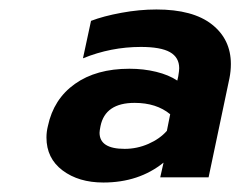

<svg xmlns="http://www.w3.org/2000/svg" viewBox="-20 -734 507 405"><path d="M78 -444Q78 -456 81 -468Q93 -525 138 -557Q183 -589 253 -589Q283 -589 309.5 -582.5Q336 -576 354 -564L356 -573Q358 -585 358 -590Q358 -613 338.5 -624Q319 -635 277 -635Q214 -635 155 -611L172 -690Q198 -700 236 -707Q274 -714 310 -714Q387 -714 427 -682.5Q467 -651 467 -599Q467 -584 464 -569L420 -360H318L325 -391Q273 -349 198 -349Q146 -349 112 -374.5Q78 -400 78 -444ZM332 -458 339 -493Q310 -517 264 -517Q202 -517 192 -468Q190 -458 190 -454Q190 -420 243 -420Q269 -420 293 -430.5Q317 -441 332 -458Z"/></svg>

Font: Prompt Semibold
Style: Italic
Weight: 600
Italic angle: -12°
Designer: Katatrad Team
Foundry: CadsonDemak
Version: Version 1.000